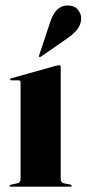

<svg xmlns="http://www.w3.org/2000/svg" viewBox="-20 -698 324 718"><path d="M207 -447.5V-30Q207 -15 219 -12.5L242.5 -8Q248 -6.5 248 -3.5Q248 0 243.5 0H20Q16 0 16 -3.5Q16 -6.5 21 -7.5L45 -12.5Q57 -15 57 -29.5V-390Q57 -397.5 49.5 -397.5H23.5Q18 -397.5 18 -401.5Q18 -404 23 -405.5L189 -452Q198 -454 201 -454Q207 -454 207 -447.5ZM167 -613.5Q187.5 -677.5 232 -677.5Q258.5 -677.5 271 -662Q283.5 -646.5 283.5 -631Q283.5 -606 269 -588.2Q254.5 -570.5 234.5 -556.5L132 -485.5Q128.5 -483.5 126.5 -485.5Q125 -487 126.5 -491.5Z"/></svg>

Font: Fraunces 144pt
Style: Bold
Weight: 700
Version: Version 1.000;[b76b70a41]